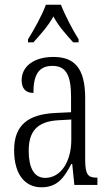

<svg xmlns="http://www.w3.org/2000/svg" viewBox="-20 -786 469 816"><path d="M99 -619V-606H122C154 -642 183 -673 207 -716C230 -673 259 -642 291 -606H314V-619C290 -657 256 -721 239 -766H175C159 -721 123 -657 99 -619ZM156 10C225 10 253 -32 283 -89H287L296 0H394V-31H391C354 -31 342 -44 342 -108V-369C342 -497 296 -544 207 -544C124 -544 72 -504 72 -445C72 -410 89 -391 122 -391C122 -466 143 -506 203 -506C264 -506 282 -461 282 -372V-309L218 -306C98 -301 40 -253 40 -148C40 -41 89 10 156 10ZM172 -30C123 -30 102 -76 102 -145C102 -225 135 -270 229 -275L283 -278V-191C283 -100 239 -30 172 -30Z"/></svg>

Font: Noto Serif Myanmar ExtraCondensed Light
Style: Regular
Weight: 300
Width: 2
Designer: Ben Mitchell and the Monotype Design Team
Foundry: Monotype Imaging Inc.
Version: Version 2.106